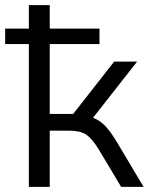

<svg xmlns="http://www.w3.org/2000/svg" viewBox="-31 -725 578 745"><path d="M81 0V-554H-11V-614H81V-705H162V-614H355V-554H162V-283H253L412 -486H501L330 -268Q357 -258 378.5 -235Q400 -212 426 -168L526 0H439L351 -147Q325 -189 302 -203.5Q279 -218 238 -218H162V0Z"/></svg>

Font: Nunito Sans
Style: Regular
Weight: 400
Designer: Vernon Adams
Foundry: Vernon Adams
Version: Version 3.101; ttfautohint (v1.8.4.7-5d5b);gftools[0.9.27]